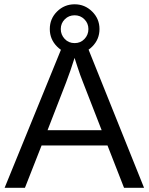

<svg xmlns="http://www.w3.org/2000/svg" viewBox="-20 -893 707 913"><path d="M569.8 0H665L388.7 -688H282.7L2 0H98.6L177.7 -201.2H491.2ZM334.5 -617.7 347.7 -577.1C356.8 -548.8 365.9 -523.4 375 -501L463.4 -273.9H206.1L293.9 -500C309.9 -542.3 321.9 -577 330.1 -604ZM453.1 -754.9C453.1 -787.4 441.5 -815.2 418.2 -838.1C394.9 -861.1 367.2 -872.6 335 -872.6C302.4 -872.6 274.6 -861.2 251.5 -838.4C228.4 -815.6 216.8 -787.8 216.8 -754.9C216.8 -722.3 228.4 -694.5 251.5 -671.4C274.6 -648.3 302.4 -636.7 335 -636.7C367.5 -636.7 395.3 -648.3 418.5 -671.4C441.6 -694.5 453.1 -722.3 453.1 -754.9ZM400.4 -754.9C400.4 -736.7 394.2 -720.9 381.8 -707.8C369.5 -694.6 353.8 -688 335 -688C315.8 -688 300 -694.7 287.6 -708C275.2 -721.4 269 -737 269 -754.9C269 -773.1 275.4 -788.6 288.1 -801.3C300.8 -814 316.4 -820.3 335 -820.3C353.2 -820.3 368.7 -814 381.3 -801.3C394 -788.6 400.4 -773.1 400.4 -754.9Z"/></svg>

Font: Arimo
Style: Regular
Weight: 400
Designer: Steve Matteson
Foundry: Monotype Imaging Inc.
Version: Version 1.32